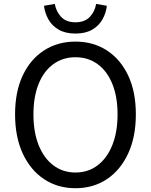

<svg xmlns="http://www.w3.org/2000/svg" viewBox="-20 -962 782 995"><path d="M371 13.4Q279.2 13.4 208.6 -33.4Q138 -80.2 98 -166.2Q58.1 -252.2 58.1 -369.3Q58.1 -487 98 -571.3Q138 -655.6 208.6 -701Q279.2 -746.4 371 -746.4Q463.3 -746.4 533.7 -700.8Q604.1 -655.2 644 -571.1Q684 -487 684 -369.3Q684 -252.2 644 -166.2Q604.1 -80.2 533.7 -33.4Q463.3 13.4 371 13.4ZM371 -68Q437.1 -68 486 -105.3Q535 -142.5 562.1 -210.1Q589.2 -277.8 589.2 -369.3Q589.2 -460.8 562.1 -527.3Q535 -593.7 486 -629.5Q437.1 -665.4 371 -665.4Q305.6 -665.4 256.3 -629.5Q207.1 -593.7 180.2 -527.3Q153.3 -460.8 153.3 -369.3Q153.3 -277.8 180.2 -210.1Q207.1 -142.5 256.3 -105.3Q305.6 -68 371 -68ZM371 -788.1Q319.5 -788.1 284.8 -807.9Q250.1 -827.7 231.4 -860.6Q212.7 -893.5 207.9 -932L264 -941.7Q270.8 -902.2 296.9 -874.4Q323.1 -846.5 371 -846.5Q419 -846.5 445.4 -874.4Q471.7 -902.2 478.1 -941.7L533.8 -932Q529.4 -893.5 510.5 -860.6Q491.6 -827.7 457.1 -807.9Q422.6 -788.1 371 -788.1Z"/></svg>

Font: Noto Sans TC Thin
Style: Regular
Weight: 100
Designer: Ryoko NISHIZUKA 西塚涼子 (kana, bopomofo & ideographs); Paul D. Hunt (Latin, Greek & Cyrillic); Sandoll Communications 산돌커뮤니
Foundry: Adobe
Version: Version 2.004-H2;hotconv 1.0.118;makeotfexe 2.5.65603